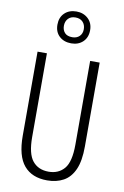

<svg xmlns="http://www.w3.org/2000/svg" viewBox="-105 -1041 715 1111"><g transform="rotate(10 252.0 -486.0)"><path d="M435 -221Q435 -136 412.5 -85.5Q390 -35 349 -12.5Q308 10 253 10Q164 10 117 -45.5Q70 -101 70 -220V-714H125V-222Q125 -124 158.5 -82.5Q192 -41 253 -41Q311 -41 345 -81Q379 -121 379 -222V-714H435ZM253 -795Q210 -795 183 -820Q156 -845 156 -888Q156 -931 182.5 -956.5Q209 -982 252 -982Q293 -982 320.5 -956.5Q348 -931 348 -889Q348 -846 321.5 -820.5Q295 -795 253 -795ZM253 -831Q279 -831 295 -846.5Q311 -862 311 -888Q311 -914 295.5 -930.5Q280 -947 252 -947Q225 -947 209.5 -930.5Q194 -914 194 -888Q194 -863 208.5 -847Q223 -831 253 -831Z"/></g></svg>

Font: Noto Sans Tamil ExtraCondensed Light
Style: Regular
Weight: 300
Width: 2
Designer: Jelle Bosma - Monotype Design Team
Foundry: Monotype Imaging Inc.
Version: Version 2.004; ttfautohint (v1.8.4.7-5d5b)